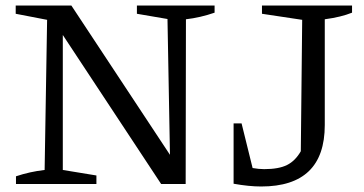

<svg xmlns="http://www.w3.org/2000/svg" viewBox="-20 -668 1321 697"><path d="M477 -648H759V-622Q707 -604 655 -598L654 0H565L208 -541V-51L330 -31V0H38V-28Q89 -45 142 -51L151 -596L37 -618V-648H239L597 -106L588 -599L477 -618ZM828 -1V-220H857L897 -58Q920 -54 939 -54Q992 -54 1022 -69Q1052 -84 1072 -119L1077 -596L931 -618V-648H1258V-622Q1238 -614 1213.5 -608Q1189 -602 1159 -598V-214Q1159 9 928 9Q884 9 828 -1Z"/></svg>

Font: Piazzolla SC
Style: Regular
Weight: 400
Designer: Juan Pablo del Peral
Foundry: Huerta Tipografica
Version: Version 1.330